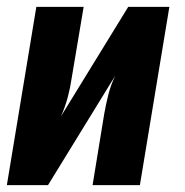

<svg xmlns="http://www.w3.org/2000/svg" viewBox="-20 -540 540 560"><path d="M0 0 86 -520H224L189 -312Q185 -284 177.5 -256Q170 -228 158 -201L354 -520H474L388 0H250L284 -208Q289 -236 296 -264Q303 -292 316 -319L120 0Z"/></svg>

Font: Iosevka Curly Heavy
Style: Italic
Weight: 900
Italic angle: -9°
Monospace: yes
Designer: Belleve Invis
Foundry: Belleve Invis
Version: Version 22.1.2; ttfautohint (v1.8.4)